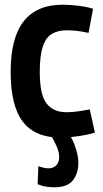

<svg xmlns="http://www.w3.org/2000/svg" viewBox="-20 -571 434 811"><path d="M25 -266Q25 -411 80 -481Q135 -551 244 -551Q277 -551 312.5 -546.5Q348 -542 373 -534L354 -432Q307 -443 261 -443Q224 -443 198.5 -427.5Q173 -412 160.5 -373.5Q148 -335 148 -267Q148 -170 177 -133.5Q206 -97 260 -97Q283 -97 308.5 -100.5Q334 -104 359 -109L381 -11Q353 -2 311.5 4Q270 10 233 10Q128 10 76.5 -57Q25 -124 25 -266ZM142 131Q168 140 185 140Q205 140 217.5 127.5Q230 115 230 92Q230 72 219 46.5Q208 21 192 -4H272Q288 19 299.5 54Q311 89 311 117Q311 160 288.5 190Q266 220 209 220Q194 220 176 217.5Q158 215 139 207Z"/></svg>

Font: Georama Semi Condensed SemiBold
Style: Regular
Weight: 600
Width: 4
Designer: Jean-Baptiste Levee
Foundry: Production Type
Version: Version 1.000